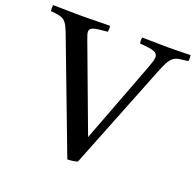

<svg xmlns="http://www.w3.org/2000/svg" viewBox="-148 -832 991 970"><g transform="rotate(20 347.0 -347.0)"><path d="M311 7 95 -563Q82 -599 72.5 -619Q63 -639 52 -649Q41 -659 23.5 -662.5Q6 -666 -23 -669Q-26 -685 -23 -701Q12 -701 50.5 -700Q89 -699 125 -699Q147 -699 175.5 -699.5Q204 -700 232.5 -700.5Q261 -701 283 -701Q286 -686 283 -669Q230 -665 209 -659Q188 -653 188 -635Q188 -628 191.5 -617.5Q195 -607 200 -593L371 -135L538 -575Q545 -594 549 -607.5Q553 -621 553 -630Q553 -650 532.5 -657.5Q512 -665 456 -669Q453 -686 456 -701Q471 -701 500 -700.5Q529 -700 558 -699.5Q587 -699 602 -699Q634 -699 659.5 -700Q685 -701 716 -701Q719 -685 716 -669Q687 -666 668.5 -663Q650 -660 637 -650Q624 -640 612.5 -618.5Q601 -597 586 -558L365 -1Q353 3 337.5 5Q322 7 311 7Z"/></g></svg>

Font: Castoro
Style: Regular
Weight: 400
Designer: John Hudson
Foundry: Tiro Typeworks Ltd.
Version: Version 2.04